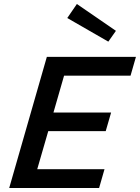

<svg xmlns="http://www.w3.org/2000/svg" viewBox="-20 -939 699 959"><path d="M26 0 214 -655H659L632 -561H300L247 -377H535L508 -284H221L166 -94H502L475 0ZM364 -919 559 -785 521 -731 316 -849Z"/></svg>

Font: Intel One Mono Medium
Style: Italic
Weight: 500
Italic angle: -16°
Monospace: yes
Designer: Fred Shallcrass
Foundry: Frere-Jones Type LLC
Version: Version 1.400;hotconv 1.1.0;makeotfexe 2.6.0;FJTRelease1.4